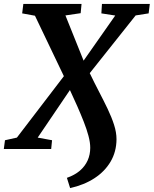

<svg xmlns="http://www.w3.org/2000/svg" viewBox="-52 -763 788 983"><path d="M307 200 290.5 147.5Q330.5 133.5 357 110.8Q383.5 88 396.8 58.2Q410 28.5 410 -6.5Q410 -33.5 401 -67.2Q392 -101 377 -139.2Q362 -177.5 343.8 -218.8Q325.5 -260 306 -302L141 -58.5L214.5 -45L210 0H-32.5L-26.5 -45L34.5 -58.5L275 -373L127 -682.5L61.5 -694.5L67.5 -743H365.5L361 -695.5L283 -684L376 -452.5L538 -683.5L467 -694.5L470 -743H715L709 -694.5L642.5 -684L407.5 -388.5Q430.5 -340.5 454.5 -294.5Q478.5 -248.5 499 -205.8Q519.5 -163 532 -124Q544.5 -85 544.5 -50Q544 14 514.2 64.5Q484.5 115 431.5 149.5Q378.5 184 307 200Z"/></svg>

Font: Merriweather 24pt
Style: Bold Italic
Weight: 700
Italic angle: -7.8°
Designer: Eben Sorkin
Foundry: Eben Sorkin
Version: Version 2.101